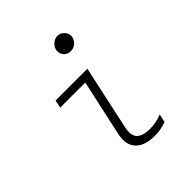

<svg xmlns="http://www.w3.org/2000/svg" viewBox="-195 -845 990 990"><g transform="rotate(-45 300.0 -350.0)"><path d="M371 -605Q350 -605 336 -619Q322 -633 322 -655Q322 -669 330 -681.5Q338 -694 351 -702Q364 -710 379 -710Q399 -710 414 -695Q429 -680 429 -660Q429 -646 421 -633Q413 -620 400 -612.5Q387 -605 371 -605ZM371 10Q295 10 261.5 -27Q228 -64 243 -132L310 -438H127L136 -481H368L292 -130Q281 -80 302 -56.5Q323 -33 379 -33Q400 -33 420 -37Q440 -41 465 -50L455 -5Q434 2 414 6Q394 10 371 10Z"/></g></svg>

Font: Red Hat Mono
Style: Italic
Weight: 300
Italic angle: -12°
Monospace: yes
Designer: Pentagram, MCKL
Foundry: Pentagram, MCKL
Version: Version 1.023